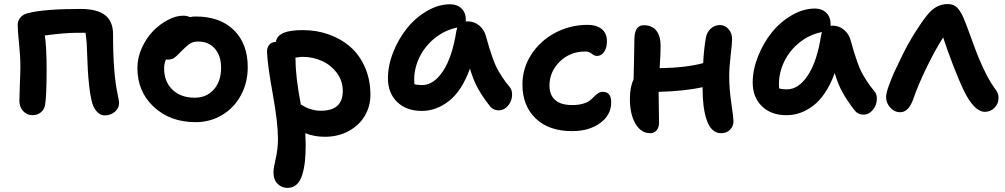

<svg xmlns="http://www.w3.org/2000/svg" viewBox="-20 -601 4936 943"><path d="M494.1 -34.2Q471.2 -34.2 453.6 -55.2Q436 -76.2 429.2 -109.9Q422.4 -137.7 417.7 -181.4Q413.1 -225.1 411.4 -257.1Q409.7 -289.1 408 -335.7Q406.2 -382.3 405.8 -390.1Q401.9 -430.7 399.9 -439.9H356.9Q298.3 -439.9 200.2 -426.8Q209 -366.7 209 -258.8Q209 -129.9 201.2 -84Q196.8 -62 179.9 -48.6Q163.1 -35.2 139.2 -35.2Q111.8 -35.2 93.5 -55.7Q75.2 -76.2 75.2 -106Q75.2 -126.5 77.6 -187Q80.1 -247.6 80.1 -273.9Q80.1 -323.2 73.5 -387.7Q66.9 -452.1 66.9 -479Q66.9 -499 80.3 -515.1Q93.8 -531.2 116.2 -536.1Q194.8 -557.1 376 -557.1Q456.1 -557.1 495.6 -526.9Q535.2 -496.6 535.2 -433.1Q535.2 -239.3 558.1 -136.2Q564.9 -103 564.9 -96.2Q564.9 -69.8 544.2 -52Q523.4 -34.2 494.1 -34.2Z M940.9 -1Q815.9 -1 735.4 -75.9Q654.8 -150.9 654.8 -267.1Q654.8 -317.4 676.8 -366Q698.7 -414.6 731.9 -448.5Q765.1 -482.4 804.7 -503.2Q844.2 -523.9 878.9 -523.9Q899.9 -523.9 912.1 -517.1Q926.8 -520 940.9 -520Q1060.5 -520 1128.7 -453.1Q1196.8 -386.2 1196.8 -271Q1196.8 -195.3 1163.3 -133.3Q1129.9 -71.3 1071 -36.1Q1012.2 -1 940.9 -1ZM786.1 -265.1Q786.1 -199.7 827.1 -160.4Q868.2 -121.1 936 -121.1Q994.6 -121.1 1030.3 -161.6Q1065.9 -202.1 1065.9 -268.1Q1065.9 -327.1 1035.4 -362.1Q1004.9 -397 953.1 -397Q929.7 -397 913.8 -387Q897.9 -377 874 -353Q870.1 -349.1 861.1 -339.8Q852.1 -330.6 849.1 -327.9Q846.2 -325.2 839.6 -319.8Q833 -314.5 828.9 -313Q824.7 -311.5 818.4 -309.8Q812 -308.1 804.7 -308.1Q797.9 -308.1 794.9 -309.1Q786.1 -288.1 786.1 -265.1Z M1575.7 70.8Q1522.9 70.8 1479.5 53.2Q1481.4 89.4 1481.4 106.9Q1481.4 154.3 1477.8 189.9Q1474.1 225.6 1464.6 257.1Q1455.1 288.6 1436.8 305.2Q1418.5 321.8 1391.6 321.8Q1363.8 321.8 1343.5 302Q1323.2 282.2 1323.2 245.1Q1323.2 224.6 1334.2 177.7Q1345.2 130.9 1345.2 80.1Q1345.2 1.5 1319.8 -138.4Q1294.4 -278.3 1291.5 -345.2Q1291 -368.2 1303 -381.6Q1314.9 -395 1334.5 -395Q1340.3 -425.8 1372.6 -439.5Q1404.8 -453.1 1467.3 -453.1Q1536.1 -453.1 1596.4 -431.4Q1656.7 -409.7 1701.9 -369.6Q1747.1 -329.6 1773.2 -269Q1799.3 -208.5 1799.3 -134.8Q1799.3 -80.1 1772.5 -33.4Q1745.6 13.2 1693.8 42Q1642.1 70.8 1575.7 70.8ZM1431.6 -307.1Q1431.6 -223.1 1457.5 -87.9Q1474.1 -78.1 1482.9 -73.5Q1491.7 -68.8 1512.5 -63Q1533.2 -57.1 1555.7 -57.1Q1663.6 -57.1 1663.6 -153.8Q1663.6 -204.1 1634 -243.4Q1604.5 -282.7 1560.1 -302.2Q1515.6 -321.8 1466.3 -321.8Q1455.1 -321.8 1430.7 -317.9Q1431.6 -314.9 1431.6 -307.1Z M2051.3 -56.2Q1976.1 -56.2 1930.7 -100.1Q1885.3 -144 1885.3 -216.8Q1885.3 -278.8 1911.1 -344.2Q1937 -409.7 1978.5 -461.7Q2020 -513.7 2076.9 -546.9Q2133.8 -580.1 2191.4 -580.1Q2225.1 -580.1 2246.6 -559.3Q2268.1 -538.6 2268.1 -502Q2268.1 -497.1 2267.1 -495.1Q2268.6 -495.1 2271.7 -495.6Q2274.9 -496.1 2276.4 -496.1Q2309.1 -496.1 2333.3 -476.1Q2357.4 -456.1 2366.2 -424.8Q2377.9 -382.8 2383.1 -366Q2388.2 -349.1 2399.2 -317.6Q2410.2 -286.1 2419.9 -267.6Q2429.7 -249 2445.8 -223.9Q2461.9 -198.7 2482.4 -174.8Q2493.7 -162.6 2494.9 -142.6Q2496.1 -122.6 2488.8 -104.2Q2481.4 -85.9 2465.6 -72.5Q2449.7 -59.1 2430.2 -59.1Q2401.4 -59.1 2384.3 -82Q2348.6 -127.9 2326.7 -167.7Q2304.7 -207.5 2288.1 -264.2Q2249 -155.8 2186.3 -106Q2123.5 -56.2 2051.3 -56.2ZM2014.2 -208Q2014.2 -193.8 2015.1 -188Q2029.3 -183.1 2053.2 -183.1Q2110.4 -183.1 2156 -252.2Q2201.7 -321.3 2221.2 -448.2Q2222.2 -453.6 2226.1 -465.8Q2164.6 -453.1 2115.7 -413.8Q2066.9 -374.5 2040.5 -320.3Q2014.2 -266.1 2014.2 -208Z M2790 43Q2675.3 43 2610.6 -19.5Q2545.9 -82 2545.9 -186Q2545.9 -266.1 2589.8 -333.7Q2633.8 -401.4 2707.5 -440.2Q2781.2 -479 2866.7 -479Q2909.2 -479 2935.1 -458.5Q2960.9 -438 2960.9 -397.9Q2960.9 -367.2 2947.5 -346.7Q2934.1 -326.2 2911.6 -326.2Q2899.4 -326.2 2886.5 -337.2Q2873.5 -348.1 2855 -348.1Q2780.3 -348.1 2729.5 -298.6Q2678.7 -249 2678.7 -180.2Q2678.7 -135.7 2706.1 -110.4Q2733.4 -85 2791 -85Q2820.8 -85 2843 -91.6Q2865.2 -98.1 2877.2 -107.7Q2889.2 -117.2 2898.4 -127Q2907.7 -136.7 2918 -143.3Q2928.2 -149.9 2940.9 -149.9Q2981.9 -149.9 2981.9 -98.1Q2981.9 -36.6 2927.7 3.2Q2873.5 43 2790 43Z M3173.8 53.2Q3128.9 53.2 3101.3 7.1Q3073.7 -39.1 3073.7 -115.2Q3073.7 -173.8 3091.8 -210.9Q3092.3 -235.8 3094 -304.4Q3095.7 -373 3095.7 -405.8Q3095.7 -477.1 3141.6 -477.1Q3182.1 -477.1 3203.4 -450.7Q3224.6 -424.3 3224.6 -376Q3224.6 -333 3219.7 -266.1Q3347.7 -268.1 3433.6 -291Q3437 -359.9 3446.8 -415Q3451.2 -441.9 3470.5 -460Q3489.7 -478 3515.6 -478Q3541 -478 3558.3 -457.8Q3575.7 -437.5 3575.7 -409.2Q3575.7 -389.2 3568.6 -329.3Q3561.5 -269.5 3561.5 -226.1Q3561.5 -165 3572 -92.8Q3582.5 -20.5 3582.5 -5.9Q3582.5 19.5 3565.4 36.4Q3548.3 53.2 3521.5 53.2Q3497.1 53.2 3479.2 36.4Q3461.4 19.5 3450.9 -11.5Q3440.4 -42.5 3435.5 -81.3Q3430.7 -120.1 3430.7 -168V-172.9Q3343.8 -153.3 3214.8 -149.9Q3214.8 -120.6 3215.8 -70.3Q3216.8 -20 3216.8 2.9Q3216.8 24.9 3204.8 39.1Q3192.9 53.2 3173.8 53.2Z M3842.8 -35.2Q3767.6 -35.2 3722.2 -79.1Q3676.8 -123 3676.8 -195.8Q3676.8 -257.8 3702.6 -323.2Q3728.5 -388.7 3770 -440.7Q3811.5 -492.7 3868.4 -525.9Q3925.3 -559.1 3982.9 -559.1Q4016.6 -559.1 4038.1 -538.3Q4059.6 -517.6 4059.6 -481Q4059.6 -476.1 4058.6 -474.1Q4060.1 -474.1 4063.2 -474.6Q4066.4 -475.1 4067.9 -475.1Q4100.6 -475.1 4124.8 -455.1Q4148.9 -435.1 4157.7 -403.8Q4169.4 -361.8 4174.6 -345Q4179.7 -328.1 4190.7 -296.6Q4201.7 -265.1 4211.4 -246.6Q4221.2 -228 4237.3 -202.9Q4253.4 -177.7 4273.9 -153.8Q4285.2 -141.6 4286.4 -121.6Q4287.6 -101.6 4280.3 -83.3Q4272.9 -64.9 4257.1 -51.5Q4241.2 -38.1 4221.7 -38.1Q4192.9 -38.1 4175.8 -61Q4140.6 -106.9 4118.4 -146.5Q4096.2 -186 4079.6 -242.2Q4059.6 -186.5 4032 -145.5Q4004.4 -104.5 3973.1 -81.1Q3941.9 -57.6 3909.4 -46.4Q3877 -35.2 3842.8 -35.2ZM3805.7 -187Q3805.7 -172.9 3806.6 -167Q3820.8 -162.1 3844.7 -162.1Q3902.3 -162.1 3947.8 -231Q3993.2 -299.8 4012.7 -426.8Q4013.7 -434.6 4017.6 -443.8Q3956.1 -431.6 3907.2 -392.6Q3858.4 -353.5 3832 -299.3Q3805.7 -245.1 3805.7 -187Z M4401.4 -49.8Q4373 -49.8 4352.5 -72.5Q4332 -95.2 4332 -124Q4332 -143.6 4346.2 -182.4Q4360.4 -221.2 4373.8 -250.2Q4387.2 -279.3 4414.1 -334Q4439.5 -385.7 4472.4 -438.5Q4505.4 -491.2 4533.2 -525.9Q4576.2 -581.1 4634.3 -581.1Q4662.1 -581.1 4679 -565.4Q4695.8 -549.8 4711.9 -514.2Q4723.6 -487.3 4748.5 -418.2Q4773.4 -349.1 4787.1 -315.9Q4829.1 -216.8 4862.3 -171.9Q4875 -155.3 4879.6 -145Q4884.3 -134.8 4884.3 -120.1Q4884.3 -91.8 4864.5 -71.8Q4844.7 -51.8 4817.4 -51.8Q4763.2 -51.8 4710.9 -162.1Q4691.9 -201.2 4661.4 -280Q4630.9 -358.9 4612.3 -417Q4575.2 -359.9 4533 -273.7Q4490.7 -187.5 4464.4 -111.8Q4441.9 -49.8 4401.4 -49.8Z"/></svg>

Font: Shantell Sans Bouncy
Style: Regular
Weight: 600
Designer: Stephen Nixon, Anya Danilova, Shantell Martin
Foundry: Arrow Type
Version: Version 1.006;[9816181b4]